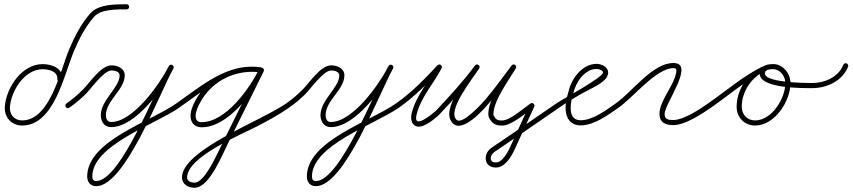

<svg xmlns="http://www.w3.org/2000/svg" viewBox="-20 -573 4005 902"><path d="M260.5 -188.3C267.1 -187.9 272.8 -192.9 273.3 -199.5C277 -252.3 224.2 -271.8 180.3 -271.8C82.1 -271.8 8.9 -160.3 2.7 -72C-0.7 -22.5 33.6 16.7 83.9 16.7C233.8 16.7 280.2 -219.8 326 -329.3C350.5 -387.9 379.8 -446 422 -494.1C454.4 -531.1 530.7 -528.8 574.9 -529C581.5 -529 586.8 -534.4 586.8 -541C586.8 -547.6 581.4 -553 574.8 -553C574.8 -553 574.8 -553 574.8 -553C521.7 -552.8 442.4 -553.8 403.9 -509.9C360.1 -459.8 329.4 -399.6 303.9 -338.5C263.5 -242.1 215.4 -7.3 83.9 -7.3C47.5 -7.3 24.2 -34.6 26.7 -70.4C31.9 -145.7 95.2 -247.8 180.3 -247.8C209.1 -247.8 251.9 -238.3 249.3 -201.2C248.9 -194.5 253.9 -188.8 260.5 -188.3Z M289.2 -70.1C292.9 -64.7 300.4 -63.4 305.9 -67.2C332.8 -86 358.1 -107.1 381.6 -130.1C406.8 -154.8 467.1 -242 504 -242C517.8 -242 542 -237 542 -219C542 -161.3 453.6 -103.3 453.6 -32C453.6 -2.7 469.6 24.2 501.7 24.2C617.7 24.2 746.3 -157.2 794.7 -251.5C798.3 -258.5 794.9 -264.8 789.6 -267.6C784.4 -270.4 777.3 -269.7 773.5 -262.8C709 -146.3 545.5 277.6 431.8 277.6C418.4 277.6 413.6 268.9 413.6 256.3C413.6 108 707.2 13.1 821.9 -67.2C827.3 -71 828.6 -78.5 824.8 -83.9C821 -89.3 813.5 -90.6 808.1 -86.8C683.7 0.3 389.6 88.9 389.6 256.3C389.6 282.2 405.1 301.6 431.8 301.6C566.7 301.6 724.7 -125.1 794.5 -251.2C798.3 -258.1 794.8 -264.4 789.5 -267.2C784.1 -270.1 776.9 -269.5 773.3 -262.5C729.9 -177.7 606 0.2 501.7 0.2C483.5 0.2 477.6 -16.2 477.6 -32C477.6 -100.8 566 -151.7 566 -219C566 -251.9 532.2 -266 504 -266C454.2 -266 402.8 -185.5 370.7 -153.2C346.5 -128.8 320.3 -106.5 292.1 -86.8C286.7 -83.1 285.4 -75.6 289.2 -70.1Z M805.2 -70.1C808.9 -64.7 816.4 -63.4 821.9 -67.2C922.2 -137.1 1033.6 -235.8 1161.3 -235.8C1175 -235.8 1188.1 -234.8 1201.5 -233.1C1209.4 -232.1 1214.1 -237.5 1214.9 -243.4C1215.7 -249.3 1212.5 -255.8 1204.7 -256.9C1191.5 -258.8 1178.6 -259.7 1165.2 -259.7C1053.9 -259.7 953.8 -201.9 900 -104.4C887.8 -82.4 875.1 -54.2 875.1 -28.4C875.1 3.1 894.5 25 926.7 25C1052.9 25 1171 -139.6 1218.8 -237.7C1222.3 -244.9 1218.7 -251.1 1213.3 -253.8C1207.9 -256.4 1200.8 -255.5 1197.2 -248.3C1146.3 -145.3 1095.3 -42.3 1044.3 60.7C1044.3 60.7 1044.3 60.6 1044.4 60.5C1044.4 60.4 1044.5 60.3 1044.5 60.3C1015 114.3 948.6 285.1 893.8 285.1C878.1 285.1 859 279 859 260.4C859 163.5 1113 59.2 1189.7 19.5C1240.5 -6.8 1291 -34.3 1337.9 -67.2C1343.3 -71 1344.6 -78.5 1340.8 -83.9C1337 -89.3 1329.5 -90.6 1324.1 -86.8C1210.5 -7 835 131.8 835 260.4C835 293.1 864.5 309.1 893.8 309.1C968.4 309.1 1030.6 135.9 1065.5 71.7C1065.5 71.7 1065.6 71.6 1065.6 71.5C1065.7 71.4 1065.7 71.3 1065.7 71.3C1116.8 -31.6 1167.8 -134.6 1218.8 -237.7C1222.3 -244.8 1218.7 -251.1 1213.3 -253.7C1207.9 -256.4 1200.7 -255.4 1197.2 -248.3C1154.1 -159.7 1041.9 1 926.7 1C907.8 1 899.1 -10 899.1 -28.4C899.1 -49.8 910.9 -74.6 921 -92.8C970.7 -182.7 1062.6 -235.7 1165.2 -235.7C1177.5 -235.7 1189.2 -234.9 1201.3 -233.1C1209.1 -232 1213.9 -237.5 1214.7 -243.4C1215.5 -249.4 1212.3 -255.9 1204.5 -256.9C1190 -258.7 1176 -259.8 1161.3 -259.8C1027.3 -259.8 913.2 -160.1 808.1 -86.8C802.7 -83.1 801.4 -75.6 805.2 -70.1Z M1321.2 -70.1C1324.9 -64.7 1332.4 -63.4 1337.9 -67.2C1364.8 -86 1390.1 -107.1 1413.6 -130.1C1438.8 -154.8 1499.1 -242 1536 -242C1549.8 -242 1574 -237 1574 -219C1574 -161.3 1485.6 -103.3 1485.6 -32C1485.6 -2.7 1501.6 24.2 1533.7 24.2C1649.7 24.2 1778.3 -157.2 1826.7 -251.5C1830.3 -258.5 1826.9 -264.8 1821.6 -267.6C1816.4 -270.4 1809.3 -269.7 1805.5 -262.8C1741 -146.3 1577.5 277.6 1463.8 277.6C1450.4 277.6 1445.6 268.9 1445.6 256.3C1445.6 108 1739.2 13.1 1853.9 -67.2C1859.3 -71 1860.6 -78.5 1856.8 -83.9C1853 -89.3 1845.5 -90.6 1840.1 -86.8C1715.7 0.3 1421.6 88.9 1421.6 256.3C1421.6 282.2 1437.1 301.6 1463.8 301.6C1598.7 301.6 1756.7 -125.1 1826.5 -251.2C1830.3 -258.1 1826.8 -264.4 1821.5 -267.2C1816.1 -270.1 1808.9 -269.5 1805.3 -262.5C1761.9 -177.7 1638 0.2 1533.7 0.2C1515.5 0.2 1509.6 -16.2 1509.6 -32C1509.6 -100.8 1598 -151.7 1598 -219C1598 -251.9 1564.2 -266 1536 -266C1486.2 -266 1434.8 -185.5 1402.7 -153.2C1378.5 -128.8 1352.3 -106.5 1324.1 -86.8C1318.7 -83.1 1317.4 -75.6 1321.2 -70.1Z M1837.1 -70.2C1840.9 -64.7 1848.4 -63.4 1853.8 -67.1C1926.9 -117.8 1992.4 -185.1 2052.8 -249.8C2057.5 -254.9 2054.2 -261.4 2049 -265.1C2043.7 -268.7 2036.5 -269.6 2033.3 -263.5C1994.7 -188.6 1936.5 -127.6 1914.4 -43C1914.4 -43 1914.4 -43.1 1914.4 -43.1C1914.4 -43.1 1914.4 -43.1 1914.4 -43.1C1910.2 -27.4 1909.7 -6.5 1919.3 7.4C1949 50.8 2020.5 -13.6 2043.1 -34.1C2043.1 -34.1 2043.2 -34.3 2043.4 -34.4C2043.6 -34.6 2043.7 -34.8 2043.7 -34.8C2109.3 -104.4 2173.6 -173.8 2230.6 -250.9C2235.2 -257 2232.3 -263.7 2227.2 -267.1C2222.1 -270.6 2214.9 -270.9 2210.8 -264.4C2175.3 -207.5 2044.4 -55.5 2107.6 6.6C2107.6 6.6 2107.6 6.5 2107.6 6.5C2107.5 6.5 2107.5 6.5 2107.5 6.5C2153.8 52.8 2249.5 -56 2277.1 -88.2C2321.6 -140 2361.5 -196.2 2402.6 -250.8C2407.1 -256.8 2404.1 -263.4 2399 -266.9C2393.9 -270.4 2386.6 -270.7 2382.7 -264.2C2344.3 -200.3 2274 -110.5 2274 -36C2274 -31.2 2275.1 -26.7 2276.6 -22.2C2276.6 -22.2 2276.8 -21.7 2277 -21.3C2277.2 -20.8 2277.4 -20.4 2277.4 -20.3C2292.1 7 2305.7 17 2339 17C2383.5 17 2448.2 -40.9 2485.9 -67.1C2490.7 -70.5 2487.5 -76.9 2482.4 -81.1C2477.4 -85.3 2470.5 -87.4 2468.1 -82C2437.1 -14.3 2406.1 53.3 2375.1 121C2375.1 121 2375.1 121 2375.1 121C2375.1 120.9 2375.1 120.9 2375.1 120.9C2364.4 143.7 2339.3 190.9 2309.4 190C2309.4 190 2309.3 190 2309.2 190C2309.1 190 2309 190 2309 190C2275.2 190 2281.7 155.3 2302.8 140.9C2302.8 140.9 2302.7 140.9 2302.7 140.9C2302.7 140.9 2302.7 140.9 2302.7 140.9C2404.4 72 2506 2.9 2606.8 -67.1C2612.3 -70.9 2613.6 -78.4 2609.9 -83.8C2606.1 -89.3 2598.6 -90.6 2593.2 -86.9C2593.2 -86.9 2593.2 -86.9 2593.2 -86.9C2492.4 -16.8 2390.9 52.2 2289.3 121.1C2289.3 121.1 2289.3 121.1 2289.3 121.1C2289.3 121.1 2289.2 121.1 2289.2 121.1C2247.6 149.4 2252.6 214 2309 214C2309 214 2308.9 214 2308.8 214C2308.7 214 2308.6 214 2308.6 214C2351.2 215.2 2381.2 164.5 2396.9 131.1C2396.9 131.1 2396.9 131.1 2396.9 131C2396.9 131 2396.9 131 2396.9 131C2427.9 63.3 2458.9 -4.3 2489.9 -72C2492.4 -77.4 2490.3 -82.8 2486.5 -86C2482.7 -89.2 2477 -90.2 2472.1 -86.9C2439.5 -64.1 2375.5 -7 2339 -7C2313.9 -7 2308.8 -12.5 2298.6 -31.7C2298.6 -31.7 2298.8 -31.2 2299 -30.7C2299.2 -30.2 2299.4 -29.8 2299.4 -29.8C2298.7 -31.8 2298 -33.8 2298 -36C2298 -99.4 2368.9 -194.7 2403.3 -251.8C2407.2 -258.3 2404.5 -264.7 2399.7 -267.9C2394.9 -271.2 2388 -271.3 2383.4 -265.2C2342.6 -211.1 2303 -155.3 2258.9 -103.8C2242.5 -84.7 2150.9 16 2124.5 -10.5C2124.5 -10.5 2124.5 -10.5 2124.4 -10.5C2124.4 -10.5 2124.4 -10.6 2124.4 -10.6C2079.1 -55.1 2202.9 -206.4 2231.2 -251.6C2235.2 -258.2 2232.6 -264.6 2227.7 -267.9C2222.9 -271.2 2215.9 -271.3 2211.4 -265.1C2154.9 -188.8 2091.2 -120.2 2026.3 -51.2C2026.3 -51.2 2026.4 -51.4 2026.6 -51.6C2026.8 -51.7 2026.9 -51.9 2026.9 -51.9C2011.7 -38 1916.6 41.7 1937.6 -36.9C1937.6 -36.9 1937.6 -36.9 1937.6 -36.9C1937.6 -36.9 1937.6 -37 1937.6 -37C1959.2 -119.3 2016.9 -179.4 2054.7 -252.5C2057.8 -258.6 2055.3 -264.6 2050.9 -267.7C2046.4 -270.9 2039.9 -271.2 2035.2 -266.2C1976 -202.7 1911.8 -136.5 1840.2 -86.9C1834.7 -83.1 1833.4 -75.6 1837.1 -70.2Z M2606.9 -67.2C2606.9 -67.2 2606.9 -67.2 2606.9 -67.2C2644.4 -93.4 2683.6 -116.9 2723.8 -139C2754.9 -156.1 2792.7 -172 2818.9 -196.2C2829.2 -205.7 2837 -217.5 2837 -232C2837 -258.8 2806.1 -273 2783 -273C2714 -273 2663.1 -201.3 2650.3 -140.5C2650.3 -140.5 2650.3 -140.7 2650.4 -141C2650.5 -141.3 2650.5 -141.5 2650.5 -141.5C2642.8 -116.2 2637 -92.8 2637 -66C2637 -20.5 2658.1 16 2708 16C2771.1 16 2836.8 -32.8 2885.9 -67.2C2891.3 -71 2892.6 -78.5 2888.8 -83.9C2885 -89.3 2877.5 -90.6 2872.1 -86.8C2872.1 -86.8 2872.1 -86.8 2872.1 -86.8C2828 -55.9 2765.1 -8 2708 -8C2671.9 -8 2661 -33.9 2661 -66C2661 -90.4 2666.5 -111.5 2673.5 -134.5C2673.5 -134.5 2673.5 -134.8 2673.6 -135C2673.7 -135.3 2673.7 -135.5 2673.7 -135.5C2684.2 -184.7 2725.9 -249 2783 -249C2791.7 -249 2813 -243.7 2813 -232C2813 -209.2 2621.6 -106.7 2593.1 -86.8C2587.7 -83.1 2586.4 -75.6 2590.2 -70.1C2593.9 -64.7 2601.4 -63.4 2606.9 -67.2Z M2869.2 -70.1C2872.9 -64.7 2880.4 -63.4 2885.9 -67.2C2955.8 -115.9 3062.9 -253 3144 -253C3159.1 -253 3158.9 -244 3156.5 -231.2C3144.8 -167.7 3078.2 -100.8 3078.2 -37.8C3078.2 3.4 3107.2 14.8 3143.3 14.8C3197.3 14.8 3276.7 -36.9 3319.9 -67.2C3325.3 -71 3326.6 -78.5 3322.8 -83.9C3319 -89.3 3311.5 -90.6 3306.1 -86.8C3267.7 -59.9 3191.2 -9.2 3143.3 -9.2C3120.7 -9.2 3102.2 -11.2 3102.2 -37.8C3102.2 -85.2 3247.9 -277 3144 -277C3045 -277 2951.4 -142.1 2872.1 -86.8C2866.7 -83.1 2865.4 -75.6 2869.2 -70.1Z M3303.1 -70.2C3306.9 -64.7 3314.4 -63.4 3319.8 -67.1C3402.5 -124.3 3482.5 -194.6 3572.6 -238.7C3579.8 -242.2 3580.8 -249.2 3578.2 -254.6C3575.6 -260 3569.5 -263.7 3562.3 -260.4C3490.5 -227.1 3440.7 -150.4 3440.7 -71.2C3440.7 -21.8 3477.3 16.7 3527.2 16.7C3620.2 16.7 3693.6 -98.2 3693.6 -182.5C3693.6 -227.5 3658.9 -272 3612 -272C3588.8 -272 3560.4 -266.9 3551.7 -242C3551.7 -242 3551.7 -242 3551.7 -242C3551.7 -242 3551.7 -242 3551.7 -242C3520.8 -155.4 3753.3 -159.1 3794 -159C3800.6 -159 3806 -164.4 3806 -171C3806 -177.6 3800.6 -183 3794 -183C3794 -183 3794 -183 3794 -183C3770.6 -183 3556.4 -183.7 3574.3 -234C3574.3 -234 3574.3 -234 3574.3 -234C3574.3 -234 3574.3 -234 3574.3 -234C3578.9 -247.1 3600.6 -248 3612 -248C3645.5 -248 3669.6 -214.2 3669.6 -182.5C3669.6 -111.7 3606.5 -7.3 3527.2 -7.3C3490.5 -7.3 3464.7 -34.9 3464.7 -71.2C3464.7 -141.1 3509 -209.2 3572.4 -238.6C3579.6 -241.9 3580.6 -249.1 3578 -254.5C3575.4 -260 3569.2 -263.7 3562.1 -260.3C3470.8 -215.6 3389.9 -144.8 3306.2 -86.9C3300.7 -83.1 3299.4 -75.6 3303.1 -70.2Z M3793.9 -159C3793.9 -159 3793.9 -159 3793.9 -159C3862.9 -158.2 3937.5 -192.1 3964.2 -259.6C3966.6 -265.7 3963.6 -272.7 3957.4 -275.2C3951.3 -277.6 3944.3 -274.6 3941.8 -268.4C3918.9 -210.4 3853.1 -182.3 3794.1 -183C3787.5 -183.1 3782.1 -177.8 3782 -171.1C3781.9 -164.5 3787.2 -159.1 3793.9 -159Z"/></svg>

Font: FRB American Cursive Guidelines Light
Style: Italic
Weight: 300
Italic angle: -25°
Version: Version 2.0;Modular Font Editor K font №1